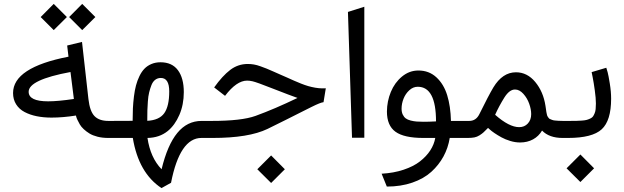

<svg xmlns="http://www.w3.org/2000/svg" viewBox="-20 -712 3222 991"><path d="M246.1 -105Q204.6 -105 169.7 -112.1Q134.8 -119.1 106.9 -133.8Q79.1 -148.4 63.2 -173.6Q47.4 -198.7 47.4 -231.9Q47.4 -363.8 333.5 -419.4L326.7 -477.1L403.3 -495.6L436.5 -200.2Q443.8 -137.2 468 -112.5Q492.2 -87.9 539.1 -87.9H557.1Q565.9 -87.9 565.9 -52.7V-36.1Q565.9 0 557.1 0H538.6Q508.8 0 483.6 -6.3Q458.5 -12.7 441.9 -22.9Q425.3 -33.2 412.1 -45.4Q398.9 -57.6 391.8 -70.1Q384.8 -82.5 379.9 -92.8Q375 -103 373.5 -109.4L372.1 -115.7Q304.7 -105 246.1 -105ZM361.3 -201.2 343.8 -340.3Q127.9 -300.3 127.9 -238.3Q127.9 -189 228.5 -189Q279.8 -189 361.3 -201.2ZM404.3 -691.9 472.2 -624 404.3 -556.6 336.9 -624ZM257.3 -691.9 325.2 -624 257.3 -556.6 189.9 -624Z M551.8 -87.9 664.6 -88.4Q664.6 -123.5 666 -153.1Q667.5 -182.6 671.4 -214.4Q675.3 -246.1 681.9 -271Q688.5 -295.9 699.7 -319.1Q710.9 -342.3 725.6 -357.4Q740.2 -372.6 761.5 -381.6Q782.7 -390.6 808.6 -390.6Q867.7 -390.6 898.2 -349.9Q928.7 -309.1 928.7 -236.3Q928.7 -171.9 905.8 -118.9Q882.8 -65.9 845.7 -35.6Q802.7 -1 741.2 0Q756.3 102.1 814 161.6Q844.2 36.1 895.3 -25.9Q946.3 -87.9 1020.5 -87.9H1042.5Q1051.3 -87.9 1051.3 -52.7V-36.1Q1051.3 0 1042.5 0H1019.5Q908.2 0 862.8 231.4L813.5 258.8Q695.3 180.7 665.5 0H551.8Q540.5 0 536.9 -8.3Q533.2 -16.6 533.2 -36.1V-52.7Q533.2 -71.8 536.9 -79.8Q540.5 -87.9 551.8 -87.9ZM853.5 -240.2Q853.5 -309.6 810.1 -309.6Q793.5 -309.6 781 -300Q768.6 -290.5 761.5 -272.2Q754.4 -253.9 749.8 -234.9Q745.1 -215.8 743.2 -188.5Q741.2 -161.1 740.7 -142.6Q740.2 -124 740.2 -98.6Q740.2 -91.8 740.2 -88.4Q802.2 -91.8 827.9 -127.9Q853.5 -164.1 853.5 -240.2Z M1661.6 -256.3 1649.9 -184.6Q1641.1 -183.6 1626.5 -177.7Q1611.8 -171.9 1586.7 -159.4Q1561.5 -147 1533.7 -132.8Q1505.9 -118.7 1457 -94.2Q1408.2 -69.8 1360.4 -46.4Q1263.7 0 1077.6 0H1037.1Q1013.7 0 1013.7 -36.1V-52.7Q1013.7 -87.9 1037.1 -87.9H1073.2Q1227.1 -87.9 1298.8 -113.8Q1397 -149.4 1515.6 -206.5Q1481.4 -218.3 1387.7 -254.9Q1303.7 -288.1 1283.2 -292.5Q1268.6 -295.9 1255.4 -295.9Q1201.2 -295.9 1141.6 -217.3L1085.4 -260.7Q1127.9 -320.3 1168.2 -351.1Q1208.5 -381.8 1258.8 -381.8Q1274.4 -381.8 1290.3 -379.2Q1306.2 -376.5 1325 -369.6Q1343.8 -362.8 1356.2 -357.9Q1368.7 -353 1393.1 -342Q1417.5 -331.1 1428.7 -326.2Q1440.4 -321.3 1461.7 -311.8Q1482.9 -302.2 1497.6 -295.7Q1512.2 -289.1 1533.2 -280.8Q1554.2 -272.5 1571 -267.6Q1587.9 -262.7 1607.4 -259.3Q1627 -255.9 1644 -255.9Q1652.8 -255.9 1661.6 -256.3ZM1379.4 90.3 1450.2 161.6 1379.4 232.4 1308.1 161.6Z M1775.9 -650.4 1860.4 -677.2V-1H1796.9Z M1976.6 251 1949.7 184.6Q2011.7 181.2 2063 164.1Q2114.3 147 2147.5 121.1Q2180.7 95.2 2200.7 64.5Q2220.7 33.7 2226.6 0H2164.6Q2065.4 0 2021.2 -32Q1977.1 -64 1977.1 -136.2Q1977.5 -189.5 1997.3 -237.5Q2017.1 -285.6 2054.9 -316.9Q2092.8 -348.1 2139.6 -348.1Q2194.3 -348.1 2232.4 -313Q2270.5 -277.8 2288.1 -220.7Q2305.7 -163.6 2307.6 -87.9H2367.7Q2376.5 -87.9 2376.5 -52.7V-36.1Q2376.5 0 2367.7 0H2301.3Q2293 51.3 2269 95.5Q2245.1 139.6 2206.1 175Q2167 210.4 2107.9 230.7Q2048.8 251 1976.6 251ZM2052.7 -150.9Q2052.7 -133.3 2058.8 -120.6Q2064.9 -107.9 2074.5 -100.8Q2084 -93.8 2099.9 -89.8Q2115.7 -85.9 2130.4 -84.7Q2145 -83.5 2166 -83.5Q2193.8 -83.5 2230.5 -85.4Q2230.5 -264.2 2136.2 -264.2Q2112.3 -264.2 2092.8 -246.3Q2073.2 -228.5 2063 -202.9Q2052.7 -177.2 2052.7 -150.9Z M2659.7 -55.7Q2687 -55.7 2704.3 -74.5Q2721.7 -93.3 2721.7 -123Q2721.7 -147.9 2711.4 -176.8Q2701.2 -205.6 2681.2 -227.8Q2661.1 -250 2638.2 -250Q2609.4 -250 2583.5 -209Q2555.7 -164.6 2535.6 -119.6Q2607.9 -55.7 2659.7 -55.7ZM2795.4 -166Q2796.4 -160.2 2797.9 -149.2Q2799.3 -138.2 2800 -134.3Q2800.8 -130.4 2802.5 -122.3Q2804.2 -114.3 2805.9 -111.8Q2807.6 -109.4 2811 -104.2Q2814.5 -99.1 2818.6 -97.7Q2822.8 -96.2 2828.9 -93.5Q2835 -90.8 2843.3 -90.1Q2851.6 -89.4 2861.8 -88.6Q2872.1 -87.9 2885.3 -87.9H2893.6Q2902.3 -87.9 2902.3 -52.7V-36.1Q2902.3 0 2893.6 0H2883.8Q2814.5 0 2777.8 -38.1Q2760.7 -8.8 2731.4 7.3Q2702.1 23.4 2664.1 23.4Q2639.6 23.4 2613.8 15.6Q2587.9 7.8 2568.1 -3.2Q2548.3 -14.2 2532.2 -25.1Q2516.1 -36.1 2507.8 -43.9L2499 -51.8Q2482.9 -35.6 2475.6 -28.8Q2468.3 -22 2455.3 -13.7Q2442.4 -5.4 2428.2 -2.7Q2414.1 0 2394 0H2362.3Q2351.1 0 2347.4 -8.3Q2343.8 -16.6 2343.8 -36.1V-52.7Q2343.8 -71.8 2347.4 -79.8Q2351.1 -87.9 2362.3 -87.9H2401.9Q2437 -87.9 2454.1 -122.6Q2501.5 -218.8 2526.4 -260.7Q2573.7 -338.9 2643.1 -338.9Q2701.2 -338.9 2742.7 -288.8Q2784.2 -238.8 2795.4 -166Z M2912.1 0H2889.2Q2877.4 0 2873.5 -8.5Q2869.6 -17.1 2869.6 -36.1V-52.7Q2869.6 -71.8 2873.3 -79.8Q2877 -87.9 2888.2 -87.9H2914.1Q2939 -87.9 2952.9 -88.1Q2966.8 -88.4 2983.4 -89.6Q3000 -90.8 3008.5 -93.3Q3017.1 -95.7 3026.9 -100.3Q3036.6 -105 3040.8 -111.1Q3044.9 -117.2 3049.1 -127Q3053.2 -136.7 3054.4 -148.9Q3055.7 -161.1 3055.7 -177.7Q3055.7 -205.1 3050 -245.6Q3044.4 -286.1 3039.1 -313L3033.7 -339.8L3109.4 -362.3Q3112.3 -353.5 3116.5 -338.4Q3120.6 -323.2 3127.4 -281.2Q3134.3 -239.3 3134.3 -202.6Q3134.3 -89.4 3085.7 -44.7Q3037.1 0 2912.1 0ZM2975.6 85.4 3046.4 156.7 2975.6 227.5 2904.3 156.7Z"/></svg>

Font: Samim FD-WOL
Style: FD-WOL
Weight: 400
Foundry: DejaVu fonts team - Redesigned by Saber Rastikerdar
Version: Version 4.0.0